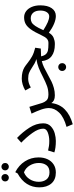

<svg xmlns="http://www.w3.org/2000/svg" viewBox="806 -1595 1040 2692"><g transform="rotate(-90 1326.0 -249.0)"><path d="M45 -218Q45 -314 93.5 -391.5Q142 -469 240 -522L258 -555Q356 -505 410.5 -419Q465 -333 465 -228Q465 -158 440 -103.5Q415 -49 367 -17.5Q319 14 253 14Q153 14 99 -49Q45 -112 45 -218ZM387 -225Q387 -293 352 -351.5Q317 -410 256 -433Q195 -409 159 -352Q123 -295 123 -225Q123 -160 156 -117.5Q189 -75 256 -75Q323 -75 355 -117Q387 -159 387 -225ZM128 -697Q128 -719 143.5 -734Q159 -749 180 -749Q202 -749 217 -734Q232 -719 232 -697Q232 -675 217 -660Q202 -645 180 -645Q159 -645 143.5 -660Q128 -675 128 -697ZM283 -697Q283 -719 298 -734Q313 -749 335 -749Q356 -749 371.5 -734Q387 -719 387 -697Q387 -675 371.5 -660Q356 -645 335 -645Q313 -645 298 -660Q283 -675 283 -697Z M535 -7 562 -95Q595 -87 625 -82.5Q655 -78 696 -78Q758 -78 813 -98.5Q868 -119 868 -163Q868 -231 808 -314.5Q748 -398 672 -471L738 -530Q820 -452 881.5 -357Q943 -262 943 -163Q943 -96 901 -56.5Q859 -17 802.5 -1.5Q746 14 696 14Q598 14 535 -7Z M1356 -45 1336 0Q1294 0 1268 -12.5Q1242 -25 1227 -49Q1214 64 1138.5 139Q1063 214 930 251L893 164Q1030 126 1093.5 60Q1157 -6 1157 -84Q1157 -131 1136 -191Q1115 -251 1079 -327L1174 -357Q1185 -325 1213 -229Q1227 -175 1243 -145.5Q1259 -116 1282.5 -103Q1306 -90 1344 -90Z M2068 -45 2048 0Q1946 0 1885.5 -45Q1825 -90 1815 -183Q1770 -172 1728 -152Q1686 -132 1627 -99Q1568 -66 1527.5 -46.5Q1487 -27 1438 -13.5Q1389 0 1336 0L1316 -45L1344 -90Q1410 -90 1463.5 -109Q1517 -128 1596 -168Q1665 -204 1720.5 -226Q1776 -248 1844 -259Q1807 -271 1780.5 -285.5Q1754 -300 1723 -321Q1681 -349 1649.5 -361.5Q1618 -374 1567 -374Q1509 -374 1446 -337L1404 -415Q1445 -439 1488 -451.5Q1531 -464 1568 -464Q1623 -464 1662 -453.5Q1701 -443 1727 -427Q1753 -411 1788 -383Q1837 -344 1882.5 -319Q1928 -294 2003 -275L1991 -197L1887 -193H1882Q1892 -147 1913.5 -125Q1935 -103 1967 -96.5Q1999 -90 2056 -90ZM1677 103Q1677 80 1693 64Q1709 48 1732 48Q1755 48 1771 64Q1787 80 1787 103Q1787 126 1771 142Q1755 158 1732 158Q1709 158 1693 142Q1677 126 1677 103Z M2597 -204Q2597 -102 2557 -44Q2517 14 2448 14Q2398 14 2337.5 -11.5Q2277 -37 2213 -84Q2185 -35 2143 -17.5Q2101 0 2059 0H2048L2028 -45L2056 -90H2073Q2104 -90 2128.5 -111.5Q2153 -133 2180 -192Q2223 -285 2260 -336.5Q2297 -388 2336.5 -409.5Q2376 -431 2429 -431Q2477 -431 2515 -403Q2553 -375 2575 -323.5Q2597 -272 2597 -204ZM2524 -204Q2524 -268 2494 -303Q2464 -338 2415 -338Q2383 -338 2358.5 -325Q2334 -312 2308 -274Q2282 -236 2249 -161Q2315 -119 2361.5 -99Q2408 -79 2443 -79Q2479 -79 2501.5 -113.5Q2524 -148 2524 -204Z"/></g></svg>

Font: FiraGOUPP
Style: Medium
Weight: 400
Designer: bBox Type
Foundry: bBox Type GmbH
Version: Version 1.001